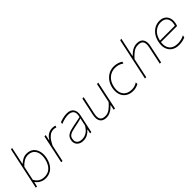

<svg xmlns="http://www.w3.org/2000/svg" viewBox="239 -1943 3155 3155"><g transform="rotate(-45 1817.0 -365.0)"><path d="M281 9Q225.5 9 179.5 -15Q133.5 -39 105 -80H99L81 0H52Q64 -56.5 75.2 -108.8Q86.5 -161 99 -220.5L157.5 -494Q171 -557.5 183.8 -617Q196.5 -676.5 208 -731L239 -739Q226 -677 213.2 -617.5Q200.5 -558 187 -494L174 -433H180Q207 -458.5 247.5 -481.2Q288 -504 339 -504Q415.5 -504 461.5 -464.2Q507.5 -424.5 523 -359.8Q538.5 -295 523 -220Q500.5 -112 436.5 -51.5Q372.5 9 281 9ZM281 -23Q341.5 -23 384.2 -49.2Q427 -75.5 453.5 -121Q480 -166.5 492 -224Q506 -292 494.5 -348.2Q483 -404.5 444.2 -438.2Q405.5 -472 338 -472Q291 -472 247.2 -447Q203.5 -422 162 -376L109 -127Q137.5 -72.5 180 -47.8Q222.5 -23 281 -23Z M643 0Q655 -56.5 666 -108Q677 -159.5 690 -221L700.5 -270.5Q720 -364 748 -494L779 -497L758 -397H763Q789.5 -441 819.5 -464Q849.5 -487 879 -495.5Q908.5 -504 933 -504Q952 -504 970.2 -500.8Q988.5 -497.5 1002 -493L992 -461Q974 -468 959.2 -470Q944.5 -472 931 -472Q906.5 -472 875.5 -459.8Q844.5 -447.5 809 -409.5Q773.5 -371.5 736 -294L720.5 -221.5Q707.5 -160.5 696.2 -108.2Q685 -56 673 0Z M1154 9Q1104.5 9 1069.8 -11Q1035 -31 1020 -66.5Q1005 -102 1015 -148Q1025.5 -194.5 1053.8 -219.2Q1082 -244 1120.5 -256Q1159 -268 1200 -276L1381 -312Q1402 -398.5 1370.8 -435.2Q1339.5 -472 1271 -472Q1239.5 -472 1196.5 -463.2Q1153.5 -454.5 1100 -432L1105 -468Q1136.5 -481 1182.2 -492.5Q1228 -504 1272 -504Q1360 -504 1394.8 -452.5Q1429.5 -401 1412 -319Q1407.5 -298 1401.5 -271.5Q1395.5 -245 1388.5 -211L1372.5 -137Q1366 -107 1358.8 -73.5Q1351.5 -40 1343 0H1314L1330 -74H1324Q1292 -36.5 1249.8 -13.8Q1207.5 9 1154 9ZM1155 -23Q1205.5 -23 1253.8 -49.8Q1302 -76.5 1346 -150L1376 -288Q1365.5 -284 1348.5 -278.8Q1331.5 -273.5 1297.8 -265.8Q1264 -258 1204 -246Q1166 -238.5 1132.5 -228.5Q1099 -218.5 1076 -200Q1053 -181.5 1046 -148Q1032.5 -83.5 1064.5 -53.2Q1096.5 -23 1155 -23Z M1692 9Q1609 9 1576.2 -42.2Q1543.5 -93.5 1563 -185Q1567.5 -206 1571.8 -225.5Q1576 -245 1581.5 -271Q1594.5 -332.5 1605.8 -385.2Q1617 -438 1629 -494L1660 -496Q1648 -440 1636.5 -386.2Q1625 -332.5 1612 -271L1593 -182Q1576.5 -105 1599 -64Q1621.5 -23 1694 -23Q1752 -23 1800.5 -59.8Q1849 -96.5 1894 -149L1920 -271Q1933 -332 1944.5 -385Q1956 -438 1968 -494H1998Q1986 -438 1974.8 -384.8Q1963.5 -331.5 1950.5 -270.5L1940 -221Q1927 -160 1916 -108.2Q1905 -56.5 1893 0H1863L1882 -89H1877Q1860.5 -70.5 1832.8 -47.5Q1805 -24.5 1769 -7.8Q1733 9 1692 9Z M2312 9Q2231.5 9 2178.5 -27.8Q2125.5 -64.5 2105.5 -128.2Q2085.5 -192 2102 -273Q2116 -341 2153.2 -393Q2190.5 -445 2244.8 -474.5Q2299 -504 2364 -504Q2410 -504 2451.5 -491.5Q2493 -479 2523 -457L2512 -425Q2477 -450 2441.5 -461Q2406 -472 2363 -472Q2280 -472 2217 -418.8Q2154 -365.5 2133 -267Q2117 -191.5 2134.5 -136.8Q2152 -82 2197.8 -52.5Q2243.5 -23 2312 -23Q2346 -23 2378.2 -33.5Q2410.5 -44 2438 -62V-25Q2418 -12.5 2384.5 -1.8Q2351 9 2312 9Z M2589 0Q2601 -56.5 2612.2 -108.8Q2623.5 -161 2636 -220.5L2694.5 -494Q2708 -557.5 2720.8 -617Q2733.5 -676.5 2745 -731L2777 -739Q2751.5 -619.5 2724.5 -494L2706 -407H2711Q2728 -425 2755.8 -447.8Q2783.5 -470.5 2820.2 -487.2Q2857 -504 2901 -504Q2984.5 -504 3017.2 -452.8Q3050 -401.5 3030 -310Q3025.5 -289.5 3021.2 -269.5Q3017 -249.5 3011 -221Q2998 -159.5 2987 -108Q2976 -56.5 2964 0H2934Q2946 -57 2957 -108.8Q2968 -160.5 2980.5 -221L3000 -313Q3016.5 -390.5 2994.2 -431.2Q2972 -472 2899 -472Q2837 -472 2787.5 -435.2Q2738 -398.5 2693 -346L2666 -220Q2653.5 -160.5 2642.2 -108.5Q2631 -56.5 2619 0Z M3377.5 9Q3299 9 3246.8 -26.5Q3194.5 -62 3174.5 -125Q3154.5 -188 3172.5 -271Q3187.5 -342 3224 -394Q3260.5 -446 3312.5 -474.5Q3364.5 -503 3425.5 -503Q3490.5 -503 3530.5 -473.2Q3570.5 -443.5 3584.8 -394.5Q3599 -345.5 3587.5 -288Q3585.5 -277 3581 -262.2Q3576.5 -247.5 3572.5 -237H3198Q3183.5 -141 3231 -82Q3278.5 -23 3377.5 -23Q3418 -23 3458.2 -32.8Q3498.5 -42.5 3530.5 -61L3525.5 -23Q3508.5 -12 3466 -1.5Q3423.5 9 3377.5 9ZM3423.5 -471Q3348.5 -471 3288 -421.5Q3227.5 -372 3203.5 -266H3550.5Q3555 -279.5 3557.5 -293Q3574 -374 3538.2 -422.5Q3502.5 -471 3423.5 -471Z"/></g></svg>

Font: Commissioner Thin
Style: Italic
Weight: 100
Italic angle: -12°
Designer: Kostas Bartsokas
Foundry: Kostas Bartsokas
Version: Version 1.000; ttfautohint (v1.8.3)